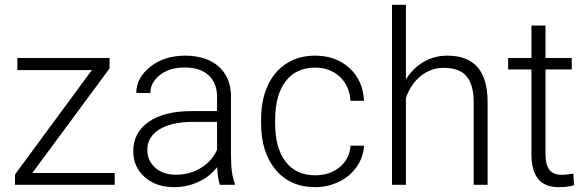

<svg xmlns="http://www.w3.org/2000/svg" viewBox="-20 -770 2447 800"><path d="M114.7 -49.3H458V0H42.5V-43L362.8 -478H52.2V-528.3H436.5V-484.9Z M896 0Q887.2 -24.9 884.8 -73.7Q854 -33.7 806.4 -12Q758.8 9.8 705.6 9.8Q629.4 9.8 582.3 -32.7Q535.2 -75.2 535.2 -140.1Q535.2 -217.3 599.4 -262.2Q663.6 -307.1 778.3 -307.1H884.3V-367.2Q884.3 -423.8 849.4 -456.3Q814.5 -488.8 747.6 -488.8Q686.5 -488.8 646.5 -457.5Q606.4 -426.3 606.4 -382.3L547.9 -382.8Q547.9 -445.8 606.4 -491.9Q665 -538.1 750.5 -538.1Q838.9 -538.1 889.9 -493.9Q940.9 -449.7 942.4 -370.6V-120.6Q942.4 -43.9 958.5 -5.9V0ZM712.4 -42Q771 -42 817.1 -70.3Q863.3 -98.6 884.3 -146V-262.2H779.8Q692.4 -261.2 643.1 -230.2Q593.8 -199.2 593.8 -145Q593.8 -100.6 626.7 -71.3Q659.7 -42 712.4 -42Z M1293.5 -39.6Q1354.5 -39.6 1395.8 -74Q1437 -108.4 1440.4 -163.1H1496.6Q1494.1 -114.7 1466.3 -75Q1438.5 -35.2 1392.3 -12.7Q1346.2 9.8 1293.5 9.8Q1189.5 9.8 1128.7 -62.5Q1067.9 -134.8 1067.9 -256.8V-274.4Q1067.9 -352.5 1095.2 -412.6Q1122.6 -472.7 1173.6 -505.4Q1224.6 -538.1 1293 -538.1Q1379.9 -538.1 1436.3 -486.3Q1492.7 -434.6 1496.6 -350.1H1440.4Q1436.5 -412.1 1395.8 -450.2Q1355 -488.3 1293 -488.3Q1213.9 -488.3 1170.2 -431.2Q1126.5 -374 1126.5 -271V-253.9Q1126.5 -152.8 1170.2 -96.2Q1213.9 -39.6 1293.5 -39.6Z M1671.4 -439Q1700.2 -486.3 1745.1 -512.2Q1790 -538.1 1843.3 -538.1Q1928.2 -538.1 1969.7 -490.2Q2011.2 -442.4 2011.7 -346.7V0H1953.6V-347.2Q1953.1 -418 1923.6 -452.6Q1894 -487.3 1829.1 -487.3Q1774.9 -487.3 1733.2 -453.4Q1691.4 -419.4 1671.4 -361.8V0H1613.3V-750H1671.4Z M2252.9 -663.6V-528.3H2362.3V-480.5H2252.9V-128.4Q2252.9 -84.5 2268.8 -63Q2284.7 -41.5 2321.8 -41.5Q2336.4 -41.5 2369.1 -46.4L2371.6 1.5Q2348.6 9.8 2309.1 9.8Q2249 9.8 2221.7 -25.1Q2194.3 -60.1 2194.3 -127.9V-480.5H2097.2V-528.3H2194.3V-663.6Z"/></svg>

Font: Roboto Light
Style: Regular
Weight: 300
Designer: Google
Version: Version 2.134; 2016; ttfautohint (v1.6)